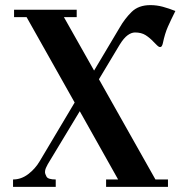

<svg xmlns="http://www.w3.org/2000/svg" viewBox="-20 -731 733 751"><path d="M31 0V-29Q63 -29 90.5 -50Q118 -71 135 -100L272 -330L84 -664H35V-693H280V-664H230L348 -455L448 -623Q468 -658 495 -684.5Q522 -711 568 -711Q593 -711 617 -704.5Q641 -698 666 -688Q648 -652 636.5 -626Q625 -600 617 -562Q616 -557 613.5 -552Q611 -547 606 -547Q601 -547 595 -553Q589 -559 581 -567Q566 -583 549.5 -593.5Q533 -604 508 -604Q494 -604 479 -593Q464 -582 448 -556L367 -421L588 -29H637V0H395V-29H442L292 -296L167 -89Q163 -82 159.5 -74Q156 -66 156 -58Q156 -51 162 -40Q168 -29 198 -29V0Z"/></svg>

Font: Monomakh
Style: Regular
Weight: 400
Version: Version 1.200; ttfautohint (v1.8.4.7-5d5b)